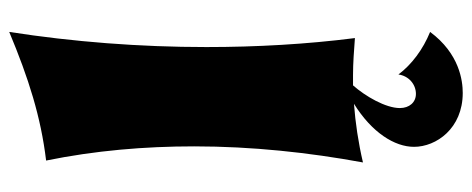

<svg xmlns="http://www.w3.org/2000/svg" viewBox="-316 -452 999 406"><g transform="rotate(-90 183.0 -248.5)"><path d="M319 162C282 147 250 123 229 95C226 117 208 132 188 132C170 132 158 118 158 98C158 68 183 25 206 -1H228C253 -1 279 1 306 3C293 -99 287 -205 287 -311C287 -452 298 -593 319 -728C221 -687 139 -661 47 -650C68 -547 77 -442 77 -337C77 -215 64 -94 43 20C86 10 127 4 167 1C106 39 76 87 76 128C76 175 115 231 190 231C216 231 273 224 319 162Z"/></g></svg>

Font: Shojumaru
Style: Regular
Weight: 400
Designer: Astigmatic (AOETI)
Foundry: Astigmatic (AOETI)
Version: Version 1.000